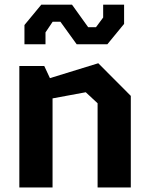

<svg xmlns="http://www.w3.org/2000/svg" viewBox="-20 -824 660 844"><path d="M409 0H555V-402.5L412 -546L199.5 -480.5L174.5 -534H65V0H211V-391.5L357 -418.5L409 -370ZM296.5 -803.5H161.5L87.5 -714V-629.5H180V-681.5L211.5 -728.5H245.5L317 -629.5H452L525.5 -719V-803.5H433.5V-747L402 -704.5H367.5Z"/></svg>

Font: Monaspace Krypton
Style: Bold
Weight: 700
Designer: Riley Cran & the Lettermatic Team
Foundry: Lettermatic
Version: Version 1.200 (Monaspace Krypton)